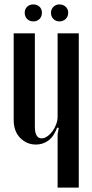

<svg xmlns="http://www.w3.org/2000/svg" viewBox="-20 -851 419 870"><path d="M239 -273Q224 -232 199 -214Q174 -196 143 -196Q101 -196 71.5 -226Q42 -256 42 -308V-700H138V-277Q138 -224 169 -224Q181 -224 194 -233Q207 -242 217.5 -256Q228 -270 234.5 -287.5Q241 -305 241 -322V-700H337V-1H241V-242L246 -271ZM92 -793Q92 -810 103 -820.5Q114 -831 131 -831Q148 -831 159 -820.5Q170 -810 170 -793Q170 -776 159 -765Q148 -754 131 -754Q114 -754 103 -765Q92 -776 92 -793ZM211 -793Q211 -809 222 -820Q233 -831 249 -831Q266 -831 277.5 -820.5Q289 -810 289 -793Q289 -776 277.5 -765Q266 -754 249 -754Q233 -754 222 -765Q211 -776 211 -793Z"/></svg>

Font: Moniqa Narrow Heading
Style: Bold
Weight: 700
Width: 4
Designer: Rajesh Rajput
Foundry: Rajesh Rajput
Version: Version 1.000